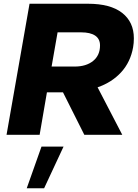

<svg xmlns="http://www.w3.org/2000/svg" viewBox="-20 -721 736 1027"><path d="M192 0 231 -227H317L431 0H634L502 -254Q578 -280 628 -334.5Q678 -389 692 -468Q696 -491 696 -516Q696 -603 633.5 -652Q571 -701 450 -701H138L15 0ZM288 -548H414Q463 -548 489 -530.5Q515 -513 515 -478Q515 -425 478 -395Q441 -365 379 -365H256ZM320 63H202L123 286H216Z"/></svg>

Font: Geom ExtraBold
Style: Bold Italic
Weight: 800
Italic angle: -10°
Version: Version 1.102